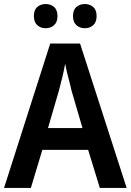

<svg xmlns="http://www.w3.org/2000/svg" viewBox="-20 -932 648 952"><path d="M475 0 417 -189H190L133 0H0L229 -716H377L608 0ZM334 -485Q331 -501 324.5 -525Q318 -549 312 -574Q306 -599 303 -616Q298 -586 289 -549Q280 -512 273 -486L218 -297H389ZM148 -852Q148 -883 165 -897.5Q182 -912 206 -912Q231 -912 248 -897.5Q265 -883 265 -852Q265 -822 248 -807Q231 -792 206 -792Q182 -792 165 -807Q148 -822 148 -852ZM342 -852Q342 -883 359 -897.5Q376 -912 401 -912Q425 -912 442 -897.5Q459 -883 459 -852Q459 -822 442 -807Q425 -792 401 -792Q376 -792 359 -807Q342 -822 342 -852Z"/></svg>

Font: Noto Sans Hebrew SemiCondensed SemiBold
Style: Regular
Weight: 600
Width: 4
Designer: Monotype Design Team
Foundry: Monotype Imaging Inc.
Version: Version 2.004; ttfautohint (v1.8.4.7-5d5b)